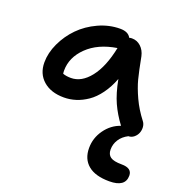

<svg xmlns="http://www.w3.org/2000/svg" viewBox="-135 -601 922 981"><g transform="rotate(20 326.5 -110.0)"><path d="M201.2 -57.1Q130.4 -57.1 88.6 -93.8Q46.9 -130.4 46.9 -191.9Q46.9 -243.7 71.8 -296.9Q96.7 -350.1 137.5 -391.6Q178.2 -433.1 235.6 -459.5Q293 -485.8 353 -485.8Q397 -485.8 411.1 -458Q418.9 -460 425.8 -460Q454.1 -460 474.6 -440.9Q495.1 -421.9 502 -391.1Q516.6 -314.5 527.3 -272.9Q538.1 -231.4 561.5 -180.7Q585 -129.9 622.1 -82Q631.8 -69.8 633.1 -52.7Q634.3 -35.6 628.2 -20.5Q622.1 -5.4 608.9 5.4Q595.7 16.1 579.1 16.1Q548.8 31.7 533 56.4Q517.1 81.1 517.1 110.8Q517.1 137.7 534.9 150.4Q552.7 163.1 596.2 163.1Q652.8 163.1 652.8 204.1Q652.8 266.1 565.9 266.1Q489.7 266.1 450.4 233.4Q411.1 200.7 411.1 141.1Q411.1 86.4 443.4 41.3Q475.6 -3.9 525.9 -21Q490.2 -68.4 467.8 -117.9Q445.3 -167.5 431.2 -241.2Q412.6 -192.4 385.7 -155.8Q358.9 -119.1 328.1 -98.1Q297.4 -77.1 265.6 -67.1Q233.9 -57.1 201.2 -57.1ZM155.8 -187Q155.8 -177.2 157.2 -169.9Q175.8 -163.1 201.2 -163.1Q258.8 -163.1 304.9 -221.7Q351.1 -280.3 373 -388.2Q272 -372.1 213.9 -315.4Q155.8 -258.8 155.8 -187Z"/></g></svg>

Font: Shantell Sans Irregular Bouncy
Style: Regular
Weight: 500
Designer: Stephen Nixon, Anya Danilova, Shantell Martin
Foundry: Arrow Type
Version: Version 1.006;[9816181b4]